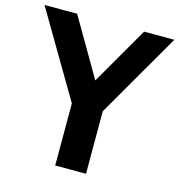

<svg xmlns="http://www.w3.org/2000/svg" viewBox="-137 -836 871 933"><g transform="rotate(15 298.5 -370.0)"><path d="M224.5 0V-378.5L256 -259L-27.5 -740H136.5L327 -413H284.5L473.5 -740H625.5L347.5 -259L379.5 -376V0Z"/></g></svg>

Font: Encode Sans SemiCondensed
Style: Bold
Weight: 700
Width: 4
Designer: Multiple Designers
Foundry: Impallari Type
Version: Version 3.002